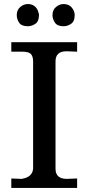

<svg xmlns="http://www.w3.org/2000/svg" viewBox="-20 -931 438 951"><path d="M240 -856Q240 -882 257.5 -896.5Q275 -911 295 -911Q321 -911 335.5 -893.5Q350 -876 350 -856Q350 -825 332 -813Q314 -801 295 -801Q264 -801 252 -819Q240 -837 240 -856ZM118 -801Q86 -801 74.5 -819Q63 -837 63 -856Q63 -882 80.5 -896.5Q98 -911 118 -911Q152 -911 167 -880L173 -861V-856Q173 -825 155 -813Q137 -801 118 -801ZM144 -627Q144 -651 133.5 -663Q123 -675 90 -675H36V-722H362V-675L310 -677H309Q255 -677 255 -627V-95Q255 -45 311 -45L361 -47H362V0H36V-47L86 -45H87Q140 -53 144 -95Z"/></svg>

Font: cwTeXMing
Style: Medium
Weight: 500
Version: Version 1.17